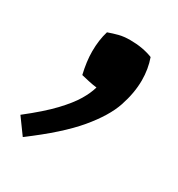

<svg xmlns="http://www.w3.org/2000/svg" viewBox="-96 -559 434 467"><g transform="rotate(30 121.5 -325.5)"><path d="M-1 -202Q45 -238 70.5 -265Q96 -292 108.5 -313Q121 -334 126 -352Q116 -353 102.5 -356Q89 -359 81 -361Q73 -395 73 -423Q73 -455 81 -481Q95 -486 108.5 -489.5Q122 -493 140 -493Q175 -493 203 -482Q213 -454 213 -422Q213 -387 200 -348Q187 -309 148 -262.5Q109 -216 31 -158Z"/></g></svg>

Font: Alkalami
Style: Regular
Weight: 400
Designer: Becca Hirsbrunner Spalinger
Foundry: SIL International
Version: Version 2.000